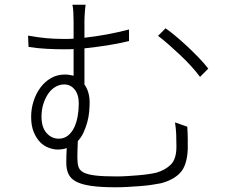

<svg xmlns="http://www.w3.org/2000/svg" viewBox="-20 -766 996 814"><path d="M99 -615Q144 -607 177.5 -604Q211 -601 248 -601Q259 -601 269.5 -601Q280 -601 292 -602V-674Q292 -693 291 -713Q290 -733 287 -746H343Q341 -733 339.5 -712Q338 -691 338 -674V-606Q436 -617 527 -641V-592Q482 -581 434 -573.5Q386 -566 338 -561V-408Q360 -377 360 -331Q360 -313 358 -291.5Q356 -270 350 -248Q344 -226 334.5 -205Q325 -184 310 -168Q309 -151 308.5 -131Q308 -111 308 -97Q308 -75 312.5 -59.5Q317 -44 334 -35Q351 -26 384 -22Q417 -18 474 -18Q495 -18 520 -19.5Q545 -21 568 -23Q591 -25 611 -28Q631 -31 643 -34Q681 -45 704.5 -68.5Q728 -92 728 -145Q728 -174 727 -197.5Q726 -221 722 -247L774 -229Q775 -211 775.5 -199Q776 -187 776 -177Q776 -167 776 -157Q776 -147 776 -133Q773 -65 744.5 -34Q716 -3 662 11Q647 14 624 17.5Q601 21 574.5 23Q548 25 521 26.5Q494 28 471 28Q407 28 366 22Q325 16 302 3.5Q279 -9 270 -29Q261 -49 261 -76Q261 -93 261.5 -108.5Q262 -124 263 -138Q245 -132 224 -132Q208 -132 188 -139Q168 -146 151.5 -162Q135 -178 123.5 -205Q112 -232 112 -271Q112 -304 122 -336Q132 -368 150.5 -393.5Q169 -419 195.5 -434.5Q222 -450 255 -450Q266 -450 274.5 -448.5Q283 -447 292 -445V-558Q281 -557 271 -557Q261 -557 250 -557Q218 -557 178.5 -559Q139 -561 101 -567ZM252 -408Q233 -408 215.5 -398Q198 -388 185 -369.5Q172 -351 164 -326Q156 -301 156 -271Q156 -226 177.5 -202Q199 -178 229 -178Q252 -178 268.5 -191.5Q285 -205 295 -226.5Q305 -248 309.5 -274.5Q314 -301 314 -327Q314 -365 296.5 -386.5Q279 -408 252 -408ZM682 -646Q702 -632 726.5 -611.5Q751 -591 776 -567.5Q801 -544 824 -520Q847 -496 863 -475L828 -440Q812 -462 789.5 -486.5Q767 -511 742 -534.5Q717 -558 693 -579Q669 -600 650 -614Z"/></svg>

Font: Kinto Sans Light
Style: Regular
Weight: 300
Designer: Authors: Ryoko NISHIZUKA  (kana & ideographs); Paul D. Hunt (Latin, Greek & Cyrillic); Wenlong ZHANG  (bopomofo); Sandol
Foundry: Adobe Systems Incorporated, ookami Inc.
Version: Version 0.001